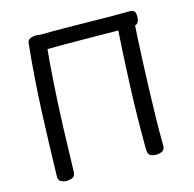

<svg xmlns="http://www.w3.org/2000/svg" viewBox="-112 -880 1021 1011"><g transform="rotate(-15 398.5 -375.0)"><path d="M129 16Q112 16 98 8.5Q84 1 85 -23Q89 -196 96.5 -374Q104 -552 123 -736Q124 -752 137 -758.5Q150 -765 169 -766Q191 -766 204 -759Q217 -752 215 -729Q203 -607 195.5 -488.5Q188 -370 184 -253Q180 -136 177 -18Q176 2 162 9Q148 16 129 16ZM620 5Q601 5 588 -3Q575 -11 575 -36Q574 -209 580.5 -376Q587 -543 598 -710Q600 -732 612.5 -740.5Q625 -749 644 -749Q666 -749 679 -740.5Q692 -732 690 -707Q687 -665 684 -606.5Q681 -548 678 -478Q675 -408 672.5 -332.5Q670 -257 668.5 -180.5Q667 -104 668 -32Q668 -10 653.5 -2.5Q639 5 620 5ZM671 -678Q649 -678 608.5 -678.5Q568 -679 516 -679.5Q464 -680 405 -680.5Q346 -681 285 -681Q224 -681 168 -680Q155 -680 148.5 -686.5Q142 -693 139.5 -703.5Q137 -714 137 -725Q137 -745 145 -754Q153 -763 168 -763Q205 -764 253 -764Q301 -764 355 -763.5Q409 -763 465.5 -762Q522 -761 577 -760.5Q632 -760 682 -761Q695 -761 703.5 -754Q712 -747 712 -725Q712 -706 706.5 -696Q701 -686 691.5 -682.5Q682 -679 671 -678Z"/></g></svg>

Font: Playpen Sans
Style: Regular
Weight: 400
Designer: Laura Meseguer, Veronika Burian, José Scaglione, Kostas Bartsokas, Vera Evstafieva, Tom Grace, Yorlmar Campos
Foundry: TypeTogether
Version: Version 2.000